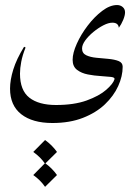

<svg xmlns="http://www.w3.org/2000/svg" viewBox="-20 -325 526 755"><path d="M440.4 -305.2Q453.1 -305.2 462.4 -297.4Q471.7 -289.6 471.7 -276.4Q471.7 -264.2 464.4 -246.6Q457 -229 447.3 -215.8Q445.3 -235.8 421.9 -235.8Q406.7 -235.8 386.7 -225.6Q366.7 -215.3 347.4 -199.5Q328.1 -183.6 315.4 -166.3Q302.7 -148.9 302.7 -134.3Q302.7 -115.7 318.8 -107.9Q335 -100.1 358.6 -97.9Q382.3 -95.7 406.2 -93.5Q430.2 -91.3 446.3 -85Q462.4 -78.6 462.4 -62.5Q462.4 -25.4 444.8 13.4Q427.2 52.2 392.6 85.2Q357.9 118.2 306.2 138.4Q254.4 158.7 186 158.7Q107.9 158.7 63.7 124.3Q19.5 89.8 19.5 23.4Q19.5 -10.3 32.2 -51.5Q44.9 -92.8 74.7 -141.1L80.6 -138.2Q68.4 -107.9 63.5 -82Q58.6 -56.2 58.6 -35.6Q58.6 30.3 95.5 59.1Q132.3 87.9 200.2 87.9Q271.5 87.9 320.8 70.1Q370.1 52.2 397.5 28.3Q424.8 4.4 430.2 -13.2Q432.6 -20.5 416.7 -22.5Q400.9 -24.4 376 -25.9Q351.1 -27.3 325.7 -32.2Q300.3 -37.1 283 -50.3Q265.6 -63.5 265.6 -89.8Q265.6 -116.7 282 -153.1Q298.3 -189.5 324.7 -224.1Q351.1 -258.8 381.6 -282Q412.1 -305.2 440.4 -305.2ZM157.2 316.4Q185.1 336.4 204.1 363.3L157.2 409.7Q139.6 383.8 110.8 363.3ZM157.2 225.6Q185.1 245.6 204.1 272.5L157.2 318.8Q139.6 293 110.8 272.5Z"/></svg>

Font: Lateef Light
Style: Regular
Weight: 300
Designer: SIL International
Foundry: SIL International
Version: Version 4.200